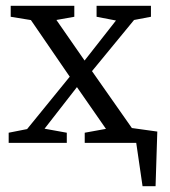

<svg xmlns="http://www.w3.org/2000/svg" viewBox="-20 -494 589 664"><path d="M493 0 445 -42 473 150H518L524 -39L402 -56V0H493ZM10 0H211V-35L117 -52H96L10 -35V0ZM35 0H96L279 -235L245 -258L35 0ZM273 0H514V-35L404 -55H383L273 -35V0ZM276 -221 484 -474H421L243 -247L276 -221ZM380 0H472L282 -271L141 -474H53L232 -213L380 0ZM17 -436 121 -419H142L237 -436V-474H17V-436ZM314 -436 397 -420H418L502 -436V-474H314V-436Z"/></svg>

Font: Source Serif Variable
Style: Regular
Weight: 389
Designer: Frank Grießhammer
Foundry: Adobe Systems Incorporated
Version: Version 3.001;hotconv 1.0.111;makeotfexe 2.5.65597